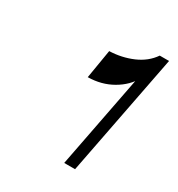

<svg xmlns="http://www.w3.org/2000/svg" viewBox="-110 -949 518 558"><g transform="rotate(30 149.5 -669.5)"><path d="M183.4 -465 256.1 -840.5 254.1 -790.6Q235.6 -757.2 199.5 -736.5Q163.4 -715.7 118 -715.1L134.1 -811.8Q175.3 -813.2 211.4 -828.7Q247.5 -844.2 267.9 -874H299.1L219.8 -465Z"/></g></svg>

Font: Savate ExtraLight
Style: Italic
Weight: 200
Italic angle: -11°
Designer: Max Esnée
Foundry: Plomb Type
Version: Version 2.000